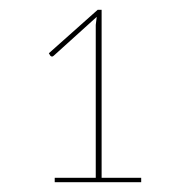

<svg xmlns="http://www.w3.org/2000/svg" viewBox="-20 -823 374 393"><path d="M269 -459V-450H92V-459H176V-772L178 -788.5L90 -709Q86.5 -705.5 83 -709L80 -714L180 -803H188V-459Z"/></svg>

Font: Lato 2
Style: Regular
Weight: 100
Designer: Lukasz Dziedzic with Adam Twardoch and Botio Nikoltchev
Foundry: tyPoland Lukasz Dziedzic
Version: Version 2.015; 2015-08-06; http://www.latofonts.com/